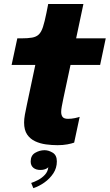

<svg xmlns="http://www.w3.org/2000/svg" viewBox="-20 -726 558 976"><path d="M272.5 12Q244 12 214 8Q184 4 158.8 -7.8Q133.5 -19.5 118 -42.2Q102.5 -65 102.5 -103Q102.5 -121 106.5 -143.2Q110.5 -165.5 116.5 -193L159.5 -396H39L68 -531H87Q121.5 -531 143 -534.8Q164.5 -538.5 177.2 -550.8Q190 -563 198.5 -589.2Q207 -615.5 216 -660L225 -705.5H404L367 -531H517.5L489 -396H338.5L302.5 -227.5Q297 -200 294 -184.8Q291 -169.5 291 -157Q291 -141 298.2 -131.5Q305.5 -122 326 -122Q343.5 -122 360 -125.5Q376.5 -129 385 -132L357 -1Q345 3.5 322.5 7.8Q300 12 272.5 12ZM186 138Q163 138 149.5 126.8Q136 115.5 136 95Q136 64 158.8 50.8Q181.5 37.5 206.5 37.5Q227 37.5 248 50.2Q269 63 269 94.5Q269 128 251.2 155Q233.5 182 206 201.5Q178.5 221 149.5 230.5L138.5 204Q154 199 173.8 188.8Q193.5 178.5 208.5 162.2Q223.5 146 225.5 123.5Q220.5 130.5 209.2 134.2Q198 138 186 138Z"/></svg>

Font: Epilogue ExtraBold
Style: Italic
Weight: 800
Italic angle: -12°
Designer: Tyler Finck
Foundry: Etcetera Type Co
Version: Version 2.111; ttfautohint (v1.8.3)